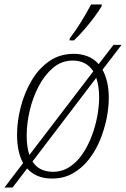

<svg xmlns="http://www.w3.org/2000/svg" viewBox="-34 -786 562 856"><path d="M-14 50 69 -59Q42 -108 42 -186Q42 -244 58 -307Q74 -370 105.5 -424.5Q137 -479 184.5 -512.5Q232 -546 295 -546Q328 -546 356.5 -535Q385 -524 406 -500L472 -586H508L423 -475Q436 -452 443.5 -420.5Q451 -389 451 -349Q451 -305 441 -256.5Q431 -208 411.5 -160.5Q392 -113 361.5 -74.5Q331 -36 290.5 -13Q250 10 198 10Q127 10 87 -35L22 50ZM85 -182Q85 -130 97 -95L382 -468Q351 -516 290 -516Q241 -516 203 -484Q165 -452 138.5 -401.5Q112 -351 98.5 -293Q85 -235 85 -182ZM202 -20Q243 -20 276.5 -42Q310 -64 334.5 -100.5Q359 -137 375.5 -181Q392 -225 400 -269.5Q408 -314 408 -352Q408 -403 395 -439L111 -66Q126 -42 149.5 -31Q173 -20 202 -20ZM276 -606 277 -615Q301 -646 326 -686Q351 -726 372 -766H420L419 -758Q406 -736 385.5 -708.5Q365 -681 341.5 -654Q318 -627 296 -606Z"/></svg>

Font: Noto Serif SemiCondensed ExtraLight
Style: Italic
Weight: 200
Width: 4
Italic angle: -12°
Designer: Monotype Design Team
Foundry: Monotype Imaging Inc.
Version: Version 2.013